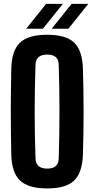

<svg xmlns="http://www.w3.org/2000/svg" viewBox="-20 -994 502 1022"><path d="M231 9Q131 9 86.5 -33.2Q42 -75.5 40 -174Q39 -228.5 38.2 -285.5Q37.5 -342.5 37.5 -400.2Q37.5 -458 38.2 -515Q39 -572 40 -627Q42 -725 86.5 -767Q131 -809 231 -809Q331.5 -809 375 -767Q418.5 -725 421.5 -627Q423 -571.5 424 -514.5Q425 -457.5 425 -399.8Q425 -342 424 -285.2Q423 -228.5 421.5 -174Q418.5 -75.5 375 -33.2Q331.5 9 231 9ZM231 -96.5Q262 -96.5 277 -110Q292 -123.5 292.5 -150.5Q294.5 -207 295.5 -270.8Q296.5 -334.5 296.5 -400.8Q296.5 -467 295.5 -530.5Q294.5 -594 292.5 -650.5Q292 -677 276.5 -690.2Q261 -703.5 231 -703.5Q201 -703.5 185.5 -690.2Q170 -677 169 -650.5Q167 -594 165.8 -530.5Q164.5 -467 164.5 -400.8Q164.5 -334.5 165.8 -270.8Q167 -207 169 -150.5Q170 -123.5 185.5 -110Q201 -96.5 231 -96.5ZM119.5 -841 225.5 -973.5H314.5L208.5 -841ZM255 -841 361 -973.5H450L344 -841Z"/></svg>

Font: Big Shoulders Display Thin ExtraBold
Style: Regular
Weight: 800
Version: Version 2.002